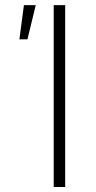

<svg xmlns="http://www.w3.org/2000/svg" viewBox="-20 -748 385 768"><path d="M240.7 -727.5V0H194.8V-727.5ZM57.6 -590.8 75.7 -727.5H123L89.8 -590.8Z"/></svg>

Font: Inter ExtraLight
Style: Regular
Weight: 250
Designer: Rasmus Andersson
Foundry: rsms
Version: Version 4.001;git-66647c0bb